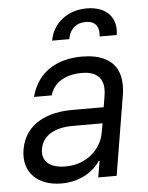

<svg xmlns="http://www.w3.org/2000/svg" viewBox="-55 -813 673 871"><g transform="rotate(-5 282.0 -377.5)"><path d="M190.3 12.8C285.5 12.8 343.8 -38.4 366.5 -73.9H370.7L358 0H441.8L501.4 -359.4C530.2 -532.7 402 -552.6 332.4 -552.6C250 -552.6 135.7 -525.6 99.4 -389.2H180.4C195.3 -443.2 245.7 -478.7 325.3 -478.7C402 -478.7 430 -436.4 419 -367.9L410.5 -315.3H266.3C165.5 -315.3 52.6 -279.8 31.2 -154.8C14.2 -48.3 86.6 12.8 190.3 12.8ZM115.1 -150.6C125 -214.5 186.8 -242.9 261.4 -242.9H399.1L390.6 -197.4C377.5 -128.2 313.9 -62.5 214.5 -62.5C147.7 -62.5 105.1 -92.3 115.1 -150.6ZM203.8 -636.4H282C287.6 -673.3 311.8 -707.4 362.9 -707.4C411.2 -707.4 425.4 -674.7 419.7 -636.4H497.9C510.7 -713.1 463.8 -768.5 372.9 -768.5C282 -768.5 216.6 -713.1 203.8 -636.4Z"/></g></svg>

Font: Magic Ui Pro
Style: Italic
Weight: 400
Italic angle: -9.39999°
Designer: Stefan Endress, Andreas Faust
Version: Version 1.000;FEAKit 1.0